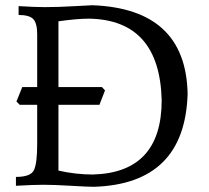

<svg xmlns="http://www.w3.org/2000/svg" viewBox="-20 -717 805 741"><path d="M337.9 -43.5Q604 -50.3 604 -330.6Q596.2 -639.6 324.7 -645Q277.3 -645 205.6 -634.8V-58.6Q272.5 -43.5 337.9 -43.5ZM342.3 3.9Q317.9 3.9 253.2 0Q188.5 -3.9 148.4 -3.9Q108.4 -3.9 41.5 0V-34.2Q99.1 -34.2 111.3 -61Q123.5 -87.9 123.5 -160.2V-585Q123.5 -627 108.6 -643.1Q93.8 -659.2 51.8 -659.2V-693.4Q114.7 -689.5 152.8 -689.5Q204.1 -689.5 265.4 -693.1Q326.7 -696.8 336.9 -696.8Q697.8 -683.1 704.1 -354.5Q693.4 -6.8 342.3 3.9ZM363.8 -312.5H56.2L43.5 -325.2L65.9 -380.9H373.5L385.3 -368.2Z"/></svg>

Font: Almanac
Style: Regular
Weight: 400
Designer: Eden's Almanac
Version: Version 3.501;March 28, 2021;FontCreator 13.0.0.2683 64-bit